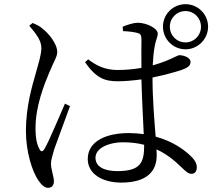

<svg xmlns="http://www.w3.org/2000/svg" viewBox="-20 -848 1040 919"><path d="M120 -725C155 -684 179 -652 178 -616C177 -583 165 -548 152 -500C135 -440 104 -340 104 -221C104 -120 135 -27 162 13C177 35 192 51 210 51C228 51 238 39 238 20C238 -4 224 -35 224 -66C224 -82 231 -103 240 -135C253 -171 296 -288 315 -340L291 -352C268 -301 213 -167 192 -134C184 -120 175 -122 169 -134C158 -154 150 -182 150 -235C150 -339 191 -442 215 -499C240 -559 254 -577 254 -599C254 -641 208 -692 187 -708C169 -724 159 -728 136 -738ZM670 -150C670 -69 651 -29 542 -29C482 -29 437 -48 437 -93C437 -141 505 -167 567 -167C605 -167 639 -163 670 -155ZM569 -699C596 -698 620 -695 639 -690C653 -686 657 -680 657 -657C657 -631 656 -572 657 -523C622 -517 583 -513 542 -513C485 -513 442 -533 402 -564L387 -550C441 -473 482 -459 544 -459C581 -459 619 -463 657 -468C659 -381 665 -277 668 -206C646 -209 622 -211 596 -211C488 -211 400 -172 400 -87C400 -15 471 26 560 26C683 26 730 -28 730 -104C730 -113 730 -122 729 -133C776 -112 814 -81 850 -46C869 -28 881 -16 896 -16C913 -16 922 -28 922 -48C922 -67 910 -86 890 -104C859 -133 806 -172 725 -194C719 -271 710 -374 710 -477C768 -489 818 -503 846 -512C879 -524 892 -533 892 -552C892 -572 861 -583 840 -584C831 -584 818 -574 776 -557C761 -551 739 -543 711 -535C713 -568 715 -596 719 -618C726 -662 735 -668 735 -688C735 -712 682 -739 640 -739C618 -739 588 -729 567 -720ZM868 -645C826 -645 793 -678 793 -720C793 -762 826 -795 868 -795C909 -795 942 -762 942 -720C942 -678 909 -645 868 -645ZM868 -828C808 -828 760 -780 760 -720C760 -661 808 -612 868 -612C927 -612 976 -661 976 -720C976 -780 927 -828 868 -828Z"/></svg>

Font: Source Han Serif AKR9
Style: Regular
Weight: 400
Designer: Ryoko NISHIZUKA 西塚涼子 (kana & ideographs); Frank Grießhammer (Latin, Greek & Cyrillic); Sandoll Communications 산돌커뮤니케이션, 
Foundry: Adobe Systems Incorporated
Version: Version 1.005;hotconv 1.0.107;makeotfexe 2.5.65593